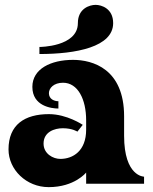

<svg xmlns="http://www.w3.org/2000/svg" viewBox="-20 -755 627 789"><path d="M300 -660C300 -720 348 -735 373 -735C397 -735 445 -720 445 -660C445 -562 293 -533 142 -533V-562C142 -562 300 -562 300 -660ZM490 -197V-277C490 -472 361 -509 280 -509C189 -509 113 -472 113 -398C113 -319 191 -309 220 -309V-339C204 -339 181 -347 181 -372C181 -393 201 -415 239 -415C300 -415 334 -347 334 -261V-222C334 -135 280 -102 228 -102C198 -102 159 -123 159 -165C159 -213 204 -228 238 -228C278 -228 298 -214 298 -214L320 -242C320 -242 255 -286 181 -286C82 -286 15 -243 15 -141C15 -58 88 14 180 14C287 14 334 -46 334 -46V0H572V-29C572 -29 490 -29 490 -197Z"/></svg>

Font: Ouroboros
Style: Regular
Weight: 400
Designer: Ariel Martín Pérez
Foundry: Velvetyne Type Foundry
Version: Version 2.001;hotconv 1.0.109;makeotfexe 2.5.65596